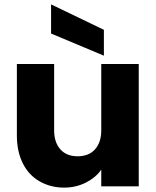

<svg xmlns="http://www.w3.org/2000/svg" viewBox="-20 -850 714 876"><path d="M442 -558C442 -558 442 -255 442 -255C442 -255 442 -255 442 -255C442 -218 432 -189 413 -168C394 -147 367 -137 334 -137C334 -137 334 -137 334 -137C301 -137 275 -147 256 -168C237 -189 227 -218 227 -255C227 -255 227 -558 227 -558C227 -558 57 -558 57 -558C57 -558 57 -232 57 -232C57 -232 57 -232 57 -232C57 -183 66 -141 84 -105C102 -69 127 -42 160 -23C193 -4 230 6 273 6C273 6 273 6 273 6C309 6 342 -2 372 -17C401 -32 425 -51 442 -76C442 -76 442 0 442 0C442 0 613 0 613 0C613 0 613 -558 613 -558C613 -558 442 -558 442 -558ZM213 -830C213 -830 213 -697 213 -697C213 -697 454 -596 454 -596C454 -596 454 -714 454 -714C454 -714 213 -830 213 -830Z"/></svg>

Font: Girnar Poppins
Style: Bold
Weight: 500
Designer: Ninad Kale (Devanagari), Jonny Pinhorn (Latin)
Foundry: Indian Type Foundry
Version: ""